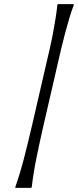

<svg xmlns="http://www.w3.org/2000/svg" viewBox="-20 -788 374 922"><path d="M53.6 110 53.7 114H129.7L132.6 110C137.6 65.3 145.6 16.2 156.7 -37.5C167.7 -91.2 178.9 -142.7 190.3 -192L261.4 -500L274.7 -557.5C279.7 -579.2 285.5 -602 292 -626C298.6 -650 305.2 -673.8 312 -697.5C318.8 -721.2 326.3 -743.3 334.4 -764L333.3 -768H257.3L255.4 -764C253.3 -743.3 250.3 -721.2 246.5 -697.5C242.7 -673.8 238.6 -650 234 -626C229.5 -602 224.7 -579.2 219.7 -557.5L206.4 -500L135.3 -192C123.9 -142.7 111.4 -91.2 97.7 -37.5C83.9 16.2 69.3 65.3 53.6 110Z"/></svg>

Font: Quattrocento
Style: Italic
Weight: 400
Italic angle: -13°
Designer: Pablo Impallari
Foundry: Pablo Impallari, Igino Marini, Branda Gallo
Version: Version 2.000